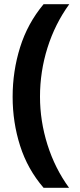

<svg xmlns="http://www.w3.org/2000/svg" viewBox="-20 -734 379 912"><path d="M40 -274Q40 -396 75.5 -509.5Q111 -623 187 -714H309Q241 -620 205.5 -507Q170 -394 170 -275Q170 -159 205.5 -46.5Q241 66 308 158H187Q111 70 75.5 -41.5Q40 -153 40 -274Z"/></svg>

Font: Noto Sans Tai Tham
Style: Regular
Weight: 400
Designer: Monotype Design Team 2013. Revised by David WIlliams 2020
Foundry: Monotype Imaging Inc.
Version: Version 2.002